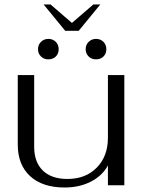

<svg xmlns="http://www.w3.org/2000/svg" viewBox="-20 -824 643 854"><path d="M59 -181V-490H132V-171Q132 -103 170.5 -65.5Q209 -28 280 -28Q361 -28 410.5 -78.5Q460 -129 460 -211V-490H533V0H460V-88Q435 -42 384 -16Q333 10 267 10Q169 10 114 -40.5Q59 -91 59 -181ZM174 -804H205L300 -722L395 -804H426L330 -687H270ZM149 -605Q149 -625 162.5 -638Q176 -651 195 -651Q215 -651 228 -638Q241 -625 241 -605Q241 -585 228 -572.5Q215 -560 195 -560Q175 -560 162 -573Q149 -586 149 -605ZM361 -605Q361 -625 374.5 -638Q388 -651 407 -651Q427 -651 440 -638Q453 -625 453 -605Q453 -585 440 -572.5Q427 -560 407 -560Q387 -560 374 -573Q361 -586 361 -605Z"/></svg>

Font: Fahkwang Light
Style: Regular
Weight: 300
Version: Version 1.000; ttfautohint (v1.6)